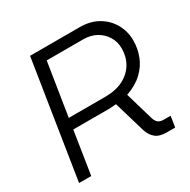

<svg xmlns="http://www.w3.org/2000/svg" viewBox="-157 -849 989 998"><g transform="rotate(-30 337.5 -350.0)"><path d="M39 0 149 -700H447Q510 -700 556.5 -673Q603 -646 628.5 -600.5Q654 -555 654 -501Q654 -454 637 -409Q620 -364 582.5 -328.5Q545 -293 485 -272L533 -108Q539 -86 550.5 -75.5Q562 -65 585 -65H626L616 0H564Q522 0 499 -19Q476 -38 465 -73L410 -259Q398 -258 387 -257Q376 -256 365 -256H152L112 0ZM162 -320H380Q446 -320 490.5 -343.5Q535 -367 558 -406.5Q581 -446 581 -495Q581 -535 561.5 -567Q542 -599 508.5 -617.5Q475 -636 432 -636H212Z"/></g></svg>

Font: MuseoModerno Thin Light
Style: Italic
Weight: 300
Italic angle: -9°
Version: Version 1.003